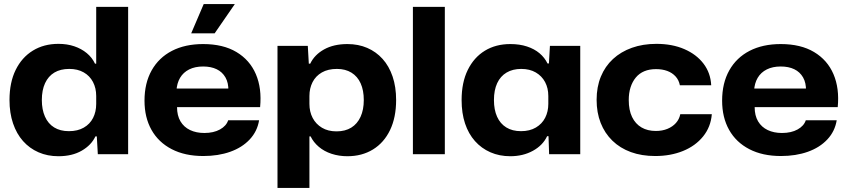

<svg xmlns="http://www.w3.org/2000/svg" viewBox="-20 -763 4192 950"><path d="M269 10Q215 10 170.5 -9.5Q126 -29 94 -65Q62 -101 44.5 -152.5Q27 -204 27 -268Q27 -355 57.5 -417Q88 -479 142.5 -512.5Q197 -546 269 -546Q312 -546 347.5 -534Q383 -522 409.5 -500Q436 -478 450 -448H456V-729H614V0H464L459 -88H452Q432 -45 384.5 -17.5Q337 10 269 10ZM321 -114Q364 -114 394.5 -131.5Q425 -149 440.5 -179.5Q456 -210 456 -249V-288Q456 -327 440 -357.5Q424 -388 394 -405Q364 -422 323 -422Q279 -422 249 -404Q219 -386 203 -351.5Q187 -317 187 -268Q187 -221 202.5 -186Q218 -151 248 -132.5Q278 -114 321 -114Z M986 9Q895 9 829.5 -25Q764 -59 729.5 -120.5Q695 -182 695 -265Q695 -352 730.5 -415Q766 -478 831 -511.5Q896 -545 985 -545Q1084 -545 1150 -505.5Q1216 -466 1246 -396Q1276 -326 1267 -233H856Q856 -191 873 -162.5Q890 -134 920.5 -119.5Q951 -105 991 -105Q1037 -105 1068.5 -122.5Q1100 -140 1109 -168H1262Q1253 -113 1215.5 -73Q1178 -33 1119 -12Q1060 9 986 9ZM853 -313 844 -325H1121L1110 -313Q1111 -353 1095.5 -380Q1080 -407 1052 -420.5Q1024 -434 985 -434Q945 -434 916 -419.5Q887 -405 871 -378Q855 -351 853 -313ZM926 -598 988 -743H1142L1042 -598Z M1353 167V-536H1503L1508 -448H1515Q1536 -492 1583.5 -518.5Q1631 -545 1699 -545Q1753 -545 1797 -526Q1841 -507 1873 -471.5Q1905 -436 1922.5 -384.5Q1940 -333 1940 -268Q1940 -182 1910 -119.5Q1880 -57 1825.5 -23.5Q1771 10 1699 10Q1657 10 1620.5 -2Q1584 -14 1557.5 -36.5Q1531 -59 1517 -88H1511V167ZM1645 -113Q1688 -113 1718 -131.5Q1748 -150 1764 -185Q1780 -220 1780 -268Q1780 -316 1764.5 -350.5Q1749 -385 1719 -403.5Q1689 -422 1647 -422Q1603 -422 1572.5 -404.5Q1542 -387 1526.5 -356.5Q1511 -326 1511 -288V-249Q1511 -210 1527 -179.5Q1543 -149 1573 -131Q1603 -113 1645 -113Z M2023 0V-729H2181V0Z M2505 10Q2451 10 2406.5 -9.5Q2362 -29 2330 -65Q2298 -101 2281 -152Q2264 -203 2264 -268Q2264 -355 2294.5 -417Q2325 -479 2379 -512Q2433 -545 2505 -545Q2551 -545 2587.5 -533Q2624 -521 2649.5 -499.5Q2675 -478 2689 -449H2696L2701 -536H2851V0H2697L2694 -89H2687Q2666 -44 2617 -17Q2568 10 2505 10ZM2558 -114Q2601 -114 2631.5 -132Q2662 -150 2677.5 -180.5Q2693 -211 2693 -249V-288Q2693 -327 2677 -357Q2661 -387 2631 -404.5Q2601 -422 2559 -422Q2517 -422 2486.5 -404Q2456 -386 2440 -351.5Q2424 -317 2424 -268Q2424 -220 2439.5 -185.5Q2455 -151 2485 -132.5Q2515 -114 2558 -114Z M3222 9Q3155 9 3101.5 -10.5Q3048 -30 3010 -67Q2972 -104 2952 -155Q2932 -206 2932 -269Q2932 -333 2953 -384Q2974 -435 3013 -471Q3052 -507 3106.5 -526.5Q3161 -546 3228 -546Q3306 -546 3366 -520Q3426 -494 3461 -448Q3496 -402 3499 -341H3344Q3339 -367 3322.5 -385Q3306 -403 3281.5 -412Q3257 -421 3226 -421Q3193 -421 3168 -410.5Q3143 -400 3126 -379.5Q3109 -359 3100 -331Q3091 -303 3091 -268Q3091 -218 3107.5 -184Q3124 -150 3154 -132.5Q3184 -115 3225 -115Q3257 -115 3282.5 -125.5Q3308 -136 3324.5 -154.5Q3341 -173 3346 -198H3502Q3497 -135 3459 -88Q3421 -41 3359.5 -16Q3298 9 3222 9Z M3844 9Q3753 9 3687.5 -25Q3622 -59 3587.5 -120.5Q3553 -182 3553 -265Q3553 -352 3588.5 -415Q3624 -478 3689 -511.5Q3754 -545 3843 -545Q3942 -545 4008 -505.5Q4074 -466 4104 -396Q4134 -326 4125 -233H3714Q3714 -191 3731 -162.5Q3748 -134 3778.5 -119.5Q3809 -105 3849 -105Q3895 -105 3926.5 -122.5Q3958 -140 3967 -168H4120Q4111 -113 4073.5 -73Q4036 -33 3977 -12Q3918 9 3844 9ZM3711 -313 3702 -325H3979L3968 -313Q3969 -353 3953.5 -380Q3938 -407 3910 -420.5Q3882 -434 3843 -434Q3803 -434 3774 -419.5Q3745 -405 3729 -378Q3713 -351 3711 -313Z"/></svg>

Font: Mona Sans SemiExpanded
Style: Bold
Weight: 700
Width: 6
Designer: Deni Anggara
Foundry: GitHub
Version: Version 2.000